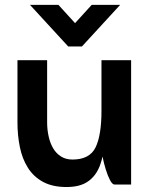

<svg xmlns="http://www.w3.org/2000/svg" viewBox="-20 -742 606 772"><path d="M254.2 -555.2 100.5 -722.5H214.8L281.8 -649L348.8 -722.5H463.2L309.5 -555.2ZM169.5 -500V-249.8H50.2V-500ZM169.5 -250.2Q169.5 -220 175.8 -192.5Q182 -165 194.4 -144.6Q206.8 -124.2 226 -112.4Q245.2 -100.5 271.5 -100.5Q340.2 -100.5 364.1 -149.1Q388 -197.8 388 -296.2Q388 -296.2 397.4 -296.2Q406.8 -296.2 406.8 -296.2Q406.8 -230.5 402 -174.4Q397.2 -118.2 381.9 -76.9Q366.5 -35.5 334.4 -12.8Q302.2 10 247.5 10Q190.8 10 152.5 -11Q114.2 -32 91.8 -68.1Q69.2 -104.2 59.8 -151Q50.2 -197.8 50.2 -250.2ZM507.2 -500V0H440.5Q431.8 0 422.5 -17.5Q413.2 -35 405.4 -60.4Q397.5 -85.8 392.8 -109.8Q388 -133.8 388 -145.8V-500Z"/></svg>

Font: Haskoy
Style: Regular
Weight: 400
Designer: Ertekin Erdin
Foundry: Ertekin Erdin
Version: Version 1.500